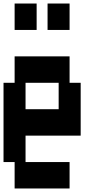

<svg xmlns="http://www.w3.org/2000/svg" viewBox="-20 -1050 540 1090"><path d="M63 -880V-1030H188V-880ZM250 -880V-1030H375V-880ZM63 20V-130H0V-580H63V-730H375V-580H438V-280H125V-130H375V20ZM125 -430H313V-580H125Z"/></svg>

Font: 2P VHS
Style: Regular
Weight: 400
Designer: CodeMan38
Foundry: CodeMan38
Version: Version 3.000